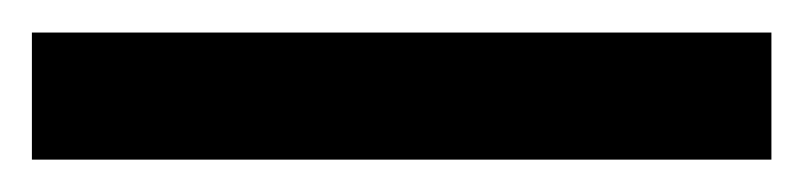

<svg xmlns="http://www.w3.org/2000/svg" viewBox="-21 -20 495 118"><path d="M453.1 0V78.1H-1.4V0Z"/></svg>

Font: Inter P
Style: Regular
Weight: 400
Designer: Rasmus Andersson
Foundry: rsms
Version: Version 3.018;git-588b23468